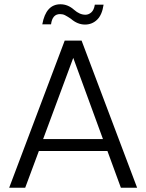

<svg xmlns="http://www.w3.org/2000/svg" viewBox="-20 -879 684 899"><path d="M23 0ZM23 0ZM622 0H546L483 -172H162L98 0H23L283 -689H362ZM462 -228 323 -608 182 -228ZM378 -764Q343 -764 312 -791Q294 -803 284 -808Q274 -813 261 -813Q225 -813 219 -765H178Q195 -859 263 -859Q298 -859 327 -833Q353 -810 380 -810Q395 -810 407.5 -821Q420 -832 424 -857H465Q458 -809 434.5 -786.5Q411 -764 378 -764Z"/></svg>

Font: Ulagadi Sans Light
Style: Regular
Weight: 300
Designer: Ninad Kale (Devanagari), Jonny Pinhorn (Latin)
Foundry: Indian Type Foundry
Version: Version 3.01;March 29, 2020;FontCreator 12.0.0.2522 64-bit; 